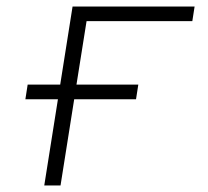

<svg xmlns="http://www.w3.org/2000/svg" viewBox="-20 -570 640 590"><path d="M116 0 158 -265H58L65 -310H165L203 -550H578L571 -505H246L215 -310H405L398 -265H208L166 0Z"/></svg>

Font: JetBrains Mono NL Thin
Style: Italic
Weight: 100
Italic angle: -9°
Monospace: yes
Designer: Philipp Nurullin, Konstantin Bulenkov
Foundry: JetBrains
Version: Version 2.305; ttfautohint (v1.8.4.7-5d5b)